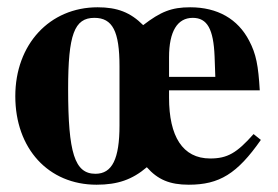

<svg xmlns="http://www.w3.org/2000/svg" viewBox="-20 -493 762 527"><path d="M676 -125C630 -73 604 -58 557 -58C481 -58 444 -119 444 -225V-245H693C689 -313 683 -345 664 -381C633 -441 577 -473 502 -473C451 -473 421 -461 373 -424C338 -459 302 -473 248 -473C116 -473 22 -371 22 -229C22 -85 113 14 245 14C303 14 343 0 383 -34C413 0 446 14 498 14C582 14 631 -16 696 -109ZM571 -282H444V-336C444 -407 467 -444 509 -444C549 -444 566 -413 569 -338ZM308 -149C308 -57 288 -16 242 -16C185 -16 167 -73 167 -249C167 -398 184 -444 239 -444C289 -444 308 -407 308 -311Z"/></svg>

Font: XITS
Style: Bold
Weight: 700
Designer: MicroPress Inc., with final additions and corrections provided by Coen Hoffman, Elsevier (retired)
Version: Version 1.107